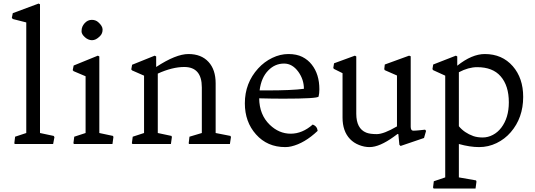

<svg xmlns="http://www.w3.org/2000/svg" viewBox="-20 -819 3042 1092"><path d="M65.9 -41.5 129.4 -62.5V-691.4L52.7 -710.9L47.4 -717.8L52.7 -744.1L199.7 -798.8L207.5 -794.4V-62.5L285.6 -45.9L289.6 -39.1L282.2 0H64L61.5 -4.4Z M462.9 -607.4Q443.8 -624.5 443.8 -640.6Q443.8 -656.7 448.5 -667.2Q453.1 -677.7 460.9 -686.5Q478.5 -706.1 502 -706.1Q523.4 -706.1 538.1 -693.4Q563.5 -671.4 563.5 -650.9Q563.5 -628.9 550 -615Q536.6 -601.1 525.4 -595.7Q514.2 -590.3 503.2 -590.3Q492.2 -590.3 481.7 -595Q471.2 -599.6 462.9 -607.4ZM402.3 -41.5 466.8 -62.5V-385.3L398.9 -414.1L393.6 -419.9L398.9 -446.3L536.6 -502.4L544.9 -498V-62.5L623 -45.9L625 -39.1L619.6 0H400.9L397.5 -4.4Z M1027.8 -438Q960 -438 877.4 -400.4V-62.5L955.6 -45.9L957.5 -39.1L952.1 0H733.4L730 -4.4L734.9 -41.5L799.3 -62.5V-388.7L731.4 -418.5L726.6 -424.3L731.4 -450.7L859.9 -502.4L868.2 -498V-438Q980.5 -511.7 1051.8 -511.7Q1125 -511.7 1166 -466.8Q1206.5 -422.9 1206.5 -344.7V-62.5L1291 -45.9L1293.5 -39.1L1287.6 0H1055.2L1053.2 -4.4L1057.6 -41.5L1127.9 -62.5V-321.8Q1127.9 -438 1027.8 -438Z M1758.8 -110.8Q1784.2 -100.6 1786.6 -74.7Q1711.9 -3.9 1636.2 13.7Q1619.6 17.6 1602.5 17.6Q1500 17.6 1436 -54.7Q1372.6 -125.5 1372.6 -231.4Q1372.6 -346.7 1448.2 -429.7Q1482.9 -467.8 1528.3 -489.7Q1573.7 -511.7 1620.4 -511.7Q1667 -511.7 1699.5 -495.4Q1731.9 -479 1753.4 -451.2Q1796.4 -396.5 1796.4 -311.5Q1796.4 -287.6 1792 -270Q1786.6 -257.8 1591.3 -257.8Q1526.4 -257.8 1454.1 -259.8Q1455.1 -166.5 1514.2 -109.4Q1566.9 -58.6 1633.3 -58.6Q1699.7 -58.6 1758.8 -110.8ZM1494.6 -304.7Q1641.1 -304.7 1708.5 -314Q1708.5 -366.2 1677.2 -410.2Q1643.1 -457.5 1595.7 -457.5Q1543.9 -457.5 1506.3 -418.9Q1465.8 -378.4 1456.5 -304.7Z M2062.5 -64.9Q2083.5 -56.2 2123 -56.2Q2162.6 -56.2 2237.8 -100.1V-389.6L2168.5 -419.9L2165.5 -425.8L2168.5 -452.1L2306.6 -502.4L2315.9 -499V-97.7Q2315.9 -87.4 2319.6 -81.5Q2323.2 -75.7 2331.1 -75.7Q2338.9 -75.7 2349.6 -76.7L2370.6 -78.6Q2383.3 -80.1 2397.5 -81.5L2403.3 -74.7L2391.6 -34.2L2258.3 11.2L2251.5 4.4L2245.6 -56.2L2241.2 -57.1L2217.8 -40Q2179.2 -12.2 2144.8 2.7Q2110.4 17.6 2081.3 17.6Q2052.2 17.6 2022 5.6Q1991.7 -6.3 1970.7 -28.3Q1928.2 -72.8 1928.2 -150.4V-402.8L1879.9 -426.8L1875.5 -432.1L1879.9 -459L1998.5 -502.4L2006.3 -498V-172.4Q2006.3 -87.9 2062.5 -64.9Z M2589.8 0V189.9L2687.5 207L2689.9 213.9L2684.6 253.4H2446.3L2442.9 247.1L2447.3 211.9L2512.2 189.9V-388.7L2443.8 -419.9L2439.5 -425.8L2443.8 -452.1L2572.8 -502.4L2580.6 -498V-445.3Q2664.1 -511.7 2737.3 -511.7Q2835.9 -511.7 2896.5 -442.4Q2955.6 -374.5 2955.6 -268.1Q2955.6 -148.9 2884.8 -66.9Q2851.1 -27.8 2804.2 -5.1Q2757.3 17.6 2705.1 17.6Q2652.8 17.6 2589.8 0ZM2693.8 -437Q2644.5 -437 2589.8 -408.2V-101.1Q2620.6 -63.5 2672.4 -44.9Q2695.3 -37.1 2725.3 -37.1Q2755.4 -37.1 2783.2 -51.8Q2811 -66.4 2831.1 -92.8Q2874 -149.4 2874 -236.8Q2874 -332 2827.1 -385.3Q2782.2 -437 2693.8 -437Z"/></svg>

Font: Trykker
Style: Regular
Weight: 400
Designer: Magnus Gaarde
Foundry: Magnus Gaarde
Version: Version 1.001